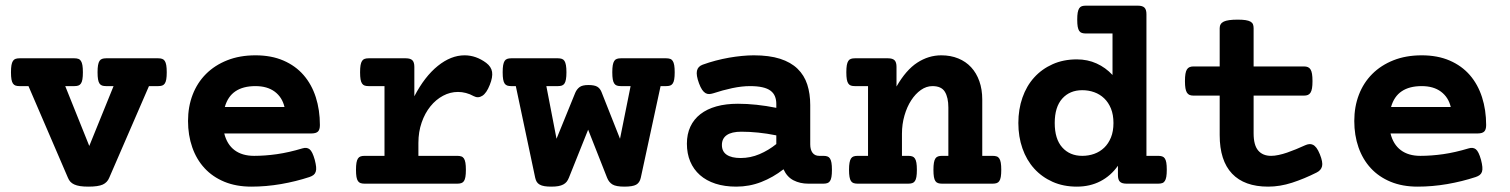

<svg xmlns="http://www.w3.org/2000/svg" viewBox="-20 -661 5436 691"><path d="M50.3 -351.1Q42 -351.1 36.1 -353Q30.3 -355 26.6 -360.4Q22.9 -365.7 21.2 -375.5Q19.5 -385.3 19.5 -400.9Q19.5 -416.5 21.2 -426.3Q22.9 -436 26.6 -441.7Q30.3 -447.3 36.1 -449.2Q42 -451.2 50.3 -451.2H247.6Q255.9 -451.2 261.7 -449.2Q267.6 -447.3 271.2 -441.7Q274.9 -436 276.6 -426.3Q278.3 -416.5 278.3 -400.9Q278.3 -385.3 276.6 -375.5Q274.9 -365.7 271.2 -360.4Q267.6 -355 261.7 -353Q255.9 -351.1 247.6 -351.1H214.8L301.3 -135.7L388.7 -351.1H361.8Q353.5 -351.1 347.7 -353Q341.8 -355 338.1 -360.4Q334.5 -365.7 332.8 -375.5Q331.1 -385.3 331.1 -400.9Q331.1 -416.5 332.8 -426.3Q334.5 -436 338.1 -441.7Q341.8 -447.3 347.7 -449.2Q353.5 -451.2 361.8 -451.2H549.3Q557.6 -451.2 563.5 -449.2Q569.3 -447.3 573 -441.7Q576.7 -436 578.4 -426.3Q580.1 -416.5 580.1 -400.9Q580.1 -385.3 578.4 -375.5Q576.7 -365.7 573 -360.4Q569.3 -355 563.5 -353Q557.6 -351.1 549.3 -351.1H516.1L373 -21Q366.2 -4.4 349.9 3.2Q333.5 10.7 298.3 10.7Q280.8 10.7 268.3 8.8Q255.9 6.8 247.3 2.9Q238.8 -1 233.4 -6.8Q228 -12.7 224.6 -21L82.5 -351.1Z M1068.4 -127Q1084 -131.8 1094.2 -123.8Q1104.5 -115.7 1112.8 -85.9Q1116.7 -70.8 1117.7 -60.3Q1118.7 -49.8 1116.2 -42.7Q1113.8 -35.6 1108.2 -31.2Q1102.5 -26.9 1093.8 -23.9Q1044.9 -7.8 991.2 1.5Q937.5 10.7 884.8 10.7Q830.1 10.7 787.6 -6.8Q745.1 -24.4 716.1 -55.9Q687 -87.4 671.9 -130.9Q656.7 -174.3 656.7 -225.6Q656.7 -276.9 673.3 -320.1Q689.9 -363.3 721.4 -394.8Q752.9 -426.3 797.9 -444.1Q842.8 -461.9 899.4 -461.9Q956.5 -461.9 1000 -443.1Q1043.5 -424.3 1072.5 -390.9Q1101.6 -357.4 1116.5 -311.3Q1131.3 -265.1 1131.3 -210.9Q1131.3 -194.3 1124.3 -187.5Q1117.2 -180.7 1100.6 -180.7H787.1Q796.9 -141.1 824.2 -120.6Q851.6 -100.1 894.5 -100.1Q934.1 -100.1 976.8 -106.2Q1019.5 -112.3 1068.4 -127ZM1003.9 -275.9Q995.6 -311 968.8 -331.1Q941.9 -351.1 899.4 -351.1Q855 -351.1 827.4 -332.5Q799.8 -314 789.1 -275.9Z M1363.8 -351.1H1306.6Q1298.3 -351.1 1292.5 -353Q1286.6 -355 1283 -360.4Q1279.3 -365.7 1277.6 -375.5Q1275.9 -385.3 1275.9 -400.9Q1275.9 -416.5 1277.6 -426.3Q1279.3 -436 1283 -441.7Q1286.6 -447.3 1292.5 -449.2Q1298.3 -451.2 1306.6 -451.2H1440.4Q1457 -451.2 1464.1 -444.1Q1471.2 -437 1471.2 -420.4V-314.5Q1508.3 -385.7 1555.7 -423.8Q1603 -461.9 1651.9 -461.9Q1693.4 -461.9 1730 -434.6Q1748 -420.9 1751 -402.1Q1753.9 -383.3 1742.7 -355.5Q1731 -325.7 1715.8 -316.2Q1700.7 -306.6 1685.1 -314.9Q1670.9 -322.8 1656.7 -326.4Q1642.6 -330.1 1628.4 -330.1Q1600.1 -330.1 1574.5 -316.4Q1548.8 -302.7 1529.1 -278.3Q1509.3 -253.9 1497.6 -220.2Q1485.8 -186.5 1485.8 -146.5V-100.1H1626Q1634.3 -100.1 1640.1 -98.1Q1646 -96.2 1649.7 -90.6Q1653.3 -85 1655 -75.2Q1656.7 -65.4 1656.7 -49.8Q1656.7 -34.2 1655 -24.4Q1653.3 -14.6 1649.7 -9.3Q1646 -3.9 1640.1 -2Q1634.3 0 1626 0H1292Q1283.7 0 1277.8 -2Q1272 -3.9 1268.3 -9.3Q1264.6 -14.6 1262.9 -24.4Q1261.2 -34.2 1261.2 -49.8Q1261.2 -65.4 1262.9 -75.2Q1264.6 -85 1268.3 -90.6Q1272 -96.2 1277.8 -98.1Q1283.7 -100.1 1292 -100.1H1363.8Z M1819.8 -351.1Q1811.5 -351.1 1805.7 -353Q1799.8 -355 1796.1 -360.4Q1792.5 -365.7 1790.8 -375.5Q1789.1 -385.3 1789.1 -400.9Q1789.1 -416.5 1790.8 -426.3Q1792.5 -436 1796.1 -441.7Q1799.8 -447.3 1805.7 -449.2Q1811.5 -451.2 1819.8 -451.2H1987.8Q1996.1 -451.2 2002 -449.2Q2007.8 -447.3 2011.5 -441.7Q2015.1 -436 2016.8 -426.3Q2018.6 -416.5 2018.6 -400.9Q2018.6 -385.3 2016.8 -375.5Q2015.1 -365.7 2011.5 -360.4Q2007.8 -355 2002 -353Q1996.1 -351.1 1987.8 -351.1H1946.3L1982.9 -161.6L2050.3 -327.1Q2055.7 -339.8 2065.7 -347.4Q2075.7 -355 2097.2 -355Q2119.1 -355 2129.2 -349.1Q2139.2 -343.3 2144.5 -330.6L2211.4 -161.6L2249.5 -351.1H2214.4Q2206.1 -351.1 2200.2 -353Q2194.3 -355 2190.7 -360.4Q2187 -365.7 2185.3 -375.5Q2183.6 -385.3 2183.6 -400.9Q2183.6 -416.5 2185.3 -426.3Q2187 -436 2190.7 -441.7Q2194.3 -447.3 2200.2 -449.2Q2206.1 -451.2 2214.4 -451.2H2377.4Q2385.7 -451.2 2391.6 -449.2Q2397.5 -447.3 2401.1 -441.7Q2404.8 -436 2406.5 -426.3Q2408.2 -416.5 2408.2 -400.9Q2408.2 -385.3 2406.5 -375.5Q2404.8 -365.7 2401.1 -360.4Q2397.5 -355 2391.6 -353Q2385.7 -351.1 2377.4 -351.1H2357.4L2286.1 -21Q2282.2 -3.4 2269.5 3.7Q2256.8 10.7 2227.1 10.7Q2197.3 10.7 2184.3 2.9Q2171.4 -4.9 2165 -21L2096.7 -194.3L2027.3 -21Q2023.9 -12.7 2019.3 -6.8Q2014.6 -1 2007.3 2.9Q2000 6.8 1989.5 8.8Q1979 10.7 1964.4 10.7Q1949.7 10.7 1939.5 9Q1929.2 7.3 1922.4 3.4Q1915.5 -0.5 1911.9 -6.3Q1908.2 -12.2 1906.2 -21L1836.4 -351.1Z M2799.8 -51.8Q2762.2 -22.5 2719.5 -5.9Q2676.8 10.7 2629.9 10.7Q2587.9 10.7 2554.9 0Q2522 -10.7 2499 -31Q2476.1 -51.3 2464.1 -79.8Q2452.1 -108.4 2452.1 -144Q2452.1 -178.2 2464.6 -205.1Q2477.1 -231.9 2500.7 -250.2Q2524.4 -268.6 2558.3 -278.1Q2592.3 -287.6 2635.7 -287.6Q2700.7 -287.6 2773.9 -272.9V-287.1Q2773.9 -302.2 2769 -314.2Q2764.2 -326.2 2753.2 -334.5Q2742.2 -342.8 2723.9 -346.9Q2705.6 -351.1 2679.2 -351.1Q2649.9 -351.1 2615.2 -343.8Q2580.6 -336.4 2546.9 -325.2Q2539.1 -322.8 2532.2 -322.5Q2525.4 -322.3 2519 -325.9Q2512.7 -329.6 2506.8 -338.1Q2501 -346.7 2495.6 -361.3Q2484.9 -390.6 2488.3 -406.2Q2491.7 -421.9 2508.8 -428.2Q2531.7 -436.5 2555.9 -442.9Q2580.1 -449.2 2603.8 -453.4Q2627.4 -457.5 2650.1 -459.7Q2672.9 -461.9 2692.9 -461.9Q2748.5 -461.9 2787.4 -449.5Q2826.2 -437 2850.3 -413.6Q2874.5 -390.1 2885.3 -356.9Q2896 -323.7 2896 -282.7V-141.6Q2896 -122.1 2904.3 -111.1Q2912.6 -100.1 2928.2 -100.1H2943.4Q2951.7 -100.1 2957.5 -98.1Q2963.4 -96.2 2967 -90.6Q2970.7 -85 2972.4 -75.2Q2974.1 -65.4 2974.1 -49.8Q2974.1 -34.2 2972.4 -24.4Q2970.7 -14.6 2967 -9.3Q2963.4 -3.9 2957.5 -2Q2951.7 0 2943.4 0H2888.7Q2859.4 0 2835.9 -12Q2812.5 -23.9 2799.8 -51.8ZM2773.9 -173.8Q2739.7 -180.7 2708.7 -183.8Q2677.7 -187 2647.9 -187Q2613.3 -187 2595.7 -174.8Q2578.1 -162.6 2578.1 -139.2Q2578.1 -115.7 2595.5 -104Q2612.8 -92.3 2645.5 -92.3Q2680.7 -92.3 2713.4 -106.2Q2746.1 -120.1 2773.9 -142.6Z M3104 -351.1H3056.6Q3048.3 -351.1 3042.5 -353Q3036.6 -355 3033 -360.4Q3029.3 -365.7 3027.6 -375.5Q3025.9 -385.3 3025.9 -400.9Q3025.9 -416.5 3027.6 -426.3Q3029.3 -436 3033 -441.7Q3036.6 -447.3 3042.5 -449.2Q3048.3 -451.2 3056.6 -451.2H3175.8Q3192.4 -451.2 3199.5 -444.1Q3206.5 -437 3206.5 -420.4V-349.6Q3240.7 -409.2 3281.2 -435.5Q3321.8 -461.9 3367.7 -461.9Q3401.4 -461.9 3428.7 -450.7Q3456.1 -439.5 3475.1 -418.9Q3494.1 -398.4 3504.6 -368.9Q3515.1 -339.4 3515.1 -302.7V-100.1H3552.7Q3561 -100.1 3566.9 -98.1Q3572.8 -96.2 3576.4 -90.6Q3580.1 -85 3581.8 -75.2Q3583.5 -65.4 3583.5 -49.8Q3583.5 -34.2 3581.8 -24.4Q3580.1 -14.6 3576.4 -9.3Q3572.8 -3.9 3566.9 -2Q3561 0 3552.7 0H3370.1Q3361.8 0 3356 -2Q3350.1 -3.9 3346.4 -9.3Q3342.8 -14.6 3341.1 -24.4Q3339.4 -34.2 3339.4 -49.8Q3339.4 -65.4 3341.1 -75.2Q3342.8 -85 3346.4 -90.6Q3350.1 -96.2 3356 -98.1Q3361.8 -100.1 3370.1 -100.1H3393.1V-273.9Q3393.1 -310.1 3380.6 -330.6Q3368.2 -351.1 3335.9 -351.1Q3314 -351.1 3294.2 -337.2Q3274.4 -323.2 3259.3 -299.8Q3244.1 -276.4 3235.1 -245.1Q3226.1 -213.9 3226.1 -179.7V-100.1H3249Q3257.3 -100.1 3263.2 -98.1Q3269 -96.2 3272.7 -90.6Q3276.4 -85 3278.1 -75.2Q3279.8 -65.4 3279.8 -49.8Q3279.8 -34.2 3278.1 -24.4Q3276.4 -14.6 3272.7 -9.3Q3269 -3.9 3263.2 -2Q3257.3 0 3249 0H3066.4Q3058.1 0 3052.2 -2Q3046.4 -3.9 3042.7 -9.3Q3039.1 -14.6 3037.4 -24.4Q3035.6 -34.2 3035.6 -49.8Q3035.6 -65.4 3037.4 -75.2Q3039.1 -85 3042.7 -90.6Q3046.4 -96.2 3052.2 -98.1Q3058.1 -100.1 3066.4 -100.1H3104Z M4148.4 -100.1Q4156.7 -100.1 4162.6 -98.1Q4168.5 -96.2 4172.1 -90.8Q4175.8 -85.4 4177.5 -75.7Q4179.2 -65.9 4179.2 -50.3Q4179.2 -34.7 4177.5 -24.9Q4175.8 -15.1 4172.1 -9.5Q4168.5 -3.9 4162.6 -2Q4156.7 0 4148.4 0H4034.2Q4017.6 0 4010.5 -7.1Q4003.4 -14.2 4003.4 -30.8V-64.5Q3978 -28.3 3940.4 -8.8Q3902.8 10.7 3855.5 10.7Q3807.1 10.7 3768.3 -6.6Q3729.5 -23.9 3701.9 -54.4Q3674.3 -85 3659.7 -127Q3645 -168.9 3645 -218.3Q3645 -267.6 3659.7 -309.6Q3674.3 -351.6 3701.9 -382.1Q3729.5 -412.6 3768.3 -429.9Q3807.1 -447.3 3855.5 -447.3Q3894 -447.3 3926.5 -432.6Q3959 -418 3983.9 -391.1V-540.5H3887.7Q3879.4 -540.5 3873.5 -542.5Q3867.7 -544.4 3864 -549.8Q3860.4 -555.2 3858.6 -564.9Q3856.9 -574.7 3856.9 -590.3Q3856.9 -606 3858.6 -615.7Q3860.4 -625.5 3864 -631.1Q3867.7 -636.7 3873.5 -638.7Q3879.4 -640.6 3887.7 -640.6H4075.2Q4091.8 -640.6 4098.9 -633.5Q4106 -626.5 4106 -609.9V-100.1ZM3987.3 -218.3Q3987.3 -248 3978.3 -270.3Q3969.2 -292.5 3953.9 -307.1Q3938.5 -321.8 3918.2 -329.1Q3897.9 -336.4 3875 -336.4Q3830.1 -336.4 3803 -306.2Q3775.9 -275.9 3775.9 -218.3Q3775.9 -160.6 3803 -130.4Q3830.1 -100.1 3875 -100.1Q3897.9 -100.1 3918.2 -107.4Q3938.5 -114.7 3953.9 -129.4Q3969.2 -144 3978.3 -166.3Q3987.3 -188.5 3987.3 -218.3Z M4275.4 -316.9Q4267.1 -316.9 4261.2 -319.3Q4255.4 -321.8 4251.7 -327.6Q4248 -333.5 4246.3 -343.5Q4244.6 -353.5 4244.6 -369.1Q4244.6 -384.8 4246.3 -395Q4248 -405.3 4251.7 -411.1Q4255.4 -417 4261.2 -419.4Q4267.1 -421.9 4275.4 -421.9H4369.6V-559.6Q4369.6 -576.2 4384.3 -583.3Q4398.9 -590.3 4434.1 -590.3Q4451.7 -590.3 4462.6 -588.6Q4473.6 -586.9 4480.2 -583.3Q4486.8 -579.6 4489.3 -573.7Q4491.7 -567.9 4491.7 -559.6V-421.9H4672.9Q4681.2 -421.9 4687 -419.4Q4692.9 -417 4696.5 -411.1Q4700.2 -405.3 4701.9 -395Q4703.6 -384.8 4703.6 -369.1Q4703.6 -353.5 4701.9 -343.5Q4700.2 -333.5 4696.5 -327.6Q4692.9 -321.8 4687 -319.3Q4681.2 -316.9 4672.9 -316.9H4491.7V-181.2Q4491.7 -138.7 4508.1 -119.4Q4524.4 -100.1 4554.7 -100.1Q4566.9 -100.1 4581.8 -103.3Q4596.7 -106.4 4612.3 -111.8Q4627.9 -117.2 4644.5 -124Q4661.1 -130.9 4677.2 -138.2Q4684.6 -141.6 4691.7 -142.3Q4698.7 -143.1 4705.3 -139.9Q4711.9 -136.7 4718 -128.7Q4724.1 -120.6 4730 -106Q4741.7 -77.1 4738 -62.5Q4734.4 -47.9 4718.3 -40Q4673.8 -17.6 4630.1 -3.4Q4586.4 10.7 4543.9 10.7Q4458.5 10.7 4414.1 -36.1Q4369.6 -83 4369.6 -174.8V-316.9Z M5265.6 -127Q5281.2 -131.8 5291.5 -123.8Q5301.8 -115.7 5310.1 -85.9Q5314 -70.8 5314.9 -60.3Q5315.9 -49.8 5313.5 -42.7Q5311 -35.6 5305.4 -31.2Q5299.8 -26.9 5291 -23.9Q5242.2 -7.8 5188.5 1.5Q5134.8 10.7 5082 10.7Q5027.3 10.7 4984.9 -6.8Q4942.4 -24.4 4913.3 -55.9Q4884.3 -87.4 4869.1 -130.9Q4854 -174.3 4854 -225.6Q4854 -276.9 4870.6 -320.1Q4887.2 -363.3 4918.7 -394.8Q4950.2 -426.3 4995.1 -444.1Q5040 -461.9 5096.7 -461.9Q5153.8 -461.9 5197.3 -443.1Q5240.7 -424.3 5269.8 -390.9Q5298.8 -357.4 5313.7 -311.3Q5328.6 -265.1 5328.6 -210.9Q5328.6 -194.3 5321.5 -187.5Q5314.5 -180.7 5297.9 -180.7H4984.4Q4994.1 -141.1 5021.5 -120.6Q5048.8 -100.1 5091.8 -100.1Q5131.3 -100.1 5174.1 -106.2Q5216.8 -112.3 5265.6 -127ZM5201.2 -275.9Q5192.9 -311 5166 -331.1Q5139.2 -351.1 5096.7 -351.1Q5052.2 -351.1 5024.7 -332.5Q4997.1 -314 4986.3 -275.9Z"/></svg>

Font: Courier Prime
Style: Bold
Weight: 700
Monospace: yes
Designer: Alan Dague-Greene
Foundry: Quote-Unquote Apps
Version: Version 1.202